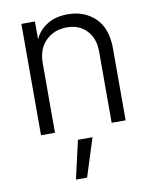

<svg xmlns="http://www.w3.org/2000/svg" viewBox="-88 -622 756 934"><g transform="rotate(-10 290.0 -155.5)"><path d="M81 2V-548H148V-462H149Q168 -504 209 -529Q250 -555 311 -555Q393 -555 447 -503Q499 -451 499 -353V2H430V-349Q430 -416 393 -454Q357 -493 295 -493Q232 -493 191 -452Q150 -412 150 -341V2ZM326 55 266 244H211L254 55Z"/></g></svg>

Font: Sinter Normal
Style: Regular
Weight: 350
Foundry: Adobe & rsms
Version: Version 1.000